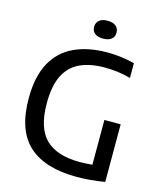

<svg xmlns="http://www.w3.org/2000/svg" viewBox="-134 -1027 954 1133"><g transform="rotate(15 343.0 -461.0)"><path d="M442.5 7Q247.5 7 148.5 -83.2Q49.5 -173.5 49.5 -368.5Q49.5 -501 95 -585Q140.5 -669 225.8 -709.2Q311 -749.5 429.5 -749.5Q513.5 -749.5 595.5 -728.5V-638.5Q552.5 -650 513.8 -654.8Q475 -659.5 437 -659.5Q348.5 -659.5 286.5 -631Q224.5 -602.5 192.2 -538.5Q160 -474.5 160 -368Q160 -216 229 -149.2Q298 -82.5 435 -82.5Q476.5 -82.5 514 -86.5V-360H613.5V-8Q523 7 442.5 7ZM381.5 -821.5Q348.5 -821.5 330.8 -835.8Q313 -850 313 -875.5Q313 -901 330.8 -915.8Q348.5 -930.5 381.5 -930.5Q414.5 -930.5 432.2 -915.8Q450 -901 450 -875.5Q450 -850 432.2 -835.8Q414.5 -821.5 381.5 -821.5Z"/></g></svg>

Font: Encode Sans Md
Style: Regular
Weight: 500
Designer: Multiple Designers
Foundry: Impallari Type
Version: Version 3.002; ttfautohint (v1.8.3) -l 8 -r 50 -G 200 -x 14 